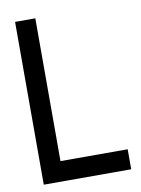

<svg xmlns="http://www.w3.org/2000/svg" viewBox="-79 -739 584 794"><g transform="rotate(-10 212.5 -342.0)"><path d="M40 0V-683.6H125V-84H407.2V0Z"/></g></svg>

Font: Post No Bills Colombo
Style: SemiBold
Weight: 700
Designer: Kosala Senevirathne, Siva Puranthara, Lasantha Premarathna, Tharique Azeez
Foundry: Mooniak
Version: Version 1.220 ; ttfautohint (v1.5)